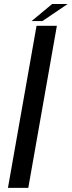

<svg xmlns="http://www.w3.org/2000/svg" viewBox="-20 -910 348 930"><path d="M18.5 0 157 -785H255.5L117 0ZM133 -808 232.5 -890.5H307.5L185.5 -808Z"/></svg>

Font: Anybody ExtraExpanded Regular
Style: Italic
Weight: 400
Width: 8
Italic angle: -10°
Designer: Tyler Finck
Foundry: Etcetera Type Company
Version: Version 1.010; ttfautohint (v1.8.3) -l 8 -r 50 -G 200 -x 14 